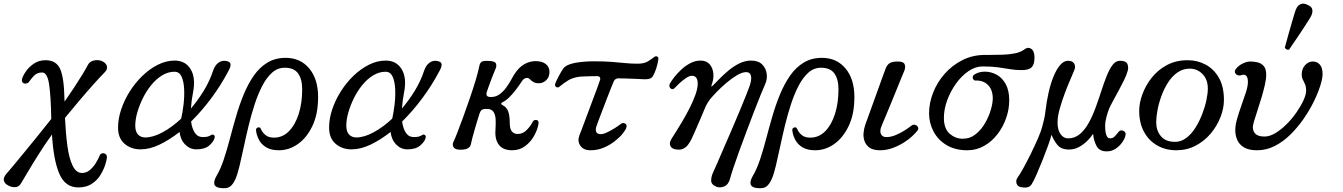

<svg xmlns="http://www.w3.org/2000/svg" viewBox="-90 -809 7336 1049"><path d="M338 215Q266 215 234 140Q202 65 194 -74Q155 -20 121 34Q87 88 62 130.5Q37 173 24 194Q13 212 -6 213.5Q-25 215 -46 204Q-66 193 -69 177Q-72 161 -57 143Q-40 124 -12.5 90.5Q15 57 49.5 15Q84 -27 120.5 -72Q157 -117 190 -159V-163Q188 -281 178.5 -347Q169 -413 140 -413Q112 -413 94.5 -394Q77 -375 68 -361Q62 -354 52 -352.5Q42 -351 35 -357Q28 -363 30 -376Q34 -393 50.5 -417.5Q67 -442 94.5 -461Q122 -480 159 -480Q217 -480 238.5 -432.5Q260 -385 262 -270L263 -254Q289 -291 314.5 -330Q340 -369 360.5 -402.5Q381 -436 390 -454Q399 -472 421 -478Q443 -484 465 -476Q488 -467 493.5 -449Q499 -431 483 -415Q459 -391 421 -348.5Q383 -306 342 -257.5Q301 -209 265 -165Q269 -82 278 -13.5Q287 55 306.5 95.5Q326 136 358 136Q382 136 401 120Q420 104 434 81Q448 58 456 38Q460 30 469.5 28.5Q479 27 487 33Q495 39 494 52Q493 67 484 94Q475 121 457.5 149Q440 177 410.5 196Q381 215 338 215Z M678 7Q626 7 590.5 -23.5Q555 -54 555 -112Q555 -160 572 -211Q589 -262 619 -309.5Q649 -357 688.5 -395Q728 -433 773 -455.5Q818 -478 864 -478Q923 -478 951.5 -431Q980 -384 965 -306Q956 -260 953 -216Q992 -262 1024 -314.5Q1056 -367 1074 -422Q1084 -452 1103 -466Q1122 -480 1144 -476Q1167 -473 1169.5 -459.5Q1172 -446 1158 -421Q1118 -345 1065.5 -274Q1013 -203 954 -145Q959 -107 974.5 -83.5Q990 -60 1019 -60Q1035 -60 1045.5 -63Q1056 -66 1063 -71Q1069 -76 1077.5 -72Q1086 -68 1082 -54Q1077 -35 1053 -14Q1029 7 982 7Q948 7 922 -19Q896 -45 891 -88Q836 -45 782 -19Q728 7 678 7ZM704 -58Q746 -58 798 -86Q850 -114 900 -161Q908 -196 913 -239.5Q918 -283 916 -323.5Q914 -364 902 -390.5Q890 -417 863 -417Q828 -417 795.5 -397Q763 -377 736.5 -344.5Q710 -312 690.5 -272.5Q671 -233 660 -194Q649 -155 649 -123Q649 -90 664 -74Q679 -58 704 -58Z M1112 218Q1085 214 1081 197Q1077 180 1093 152Q1115 115 1132.5 62.5Q1150 10 1166 -51Q1182 -112 1200 -174Q1218 -236 1241.5 -293Q1265 -350 1296.5 -395.5Q1328 -441 1371 -467Q1414 -493 1471 -493Q1551 -493 1599.5 -435Q1648 -377 1648 -279Q1648 -186 1617 -121Q1586 -56 1537.5 -22Q1489 12 1434 12Q1392 12 1365.5 -3.5Q1339 -19 1325.5 -44Q1312 -69 1309 -95Q1307 -109 1319 -112.5Q1331 -116 1335 -105Q1343 -86 1360 -71.5Q1377 -57 1407 -57Q1454 -57 1488.5 -92Q1523 -127 1542 -186.5Q1561 -246 1561 -321Q1561 -377 1538.5 -408Q1516 -439 1466 -439Q1427 -439 1397 -412.5Q1367 -386 1343.5 -341Q1320 -296 1301.5 -239.5Q1283 -183 1268.5 -123Q1254 -63 1242 -6.5Q1230 50 1219 96.5Q1208 143 1196 170Q1183 199 1166 211Q1149 223 1112 218Z M1831 7Q1779 7 1743.5 -23.5Q1708 -54 1708 -112Q1708 -160 1725 -211Q1742 -262 1772 -309.5Q1802 -357 1841.5 -395Q1881 -433 1926 -455.5Q1971 -478 2017 -478Q2076 -478 2104.5 -431Q2133 -384 2118 -306Q2109 -260 2106 -216Q2145 -262 2177 -314.5Q2209 -367 2227 -422Q2237 -452 2256 -466Q2275 -480 2297 -476Q2320 -473 2322.5 -459.5Q2325 -446 2311 -421Q2271 -345 2218.5 -274Q2166 -203 2107 -145Q2112 -107 2127.5 -83.5Q2143 -60 2172 -60Q2188 -60 2198.5 -63Q2209 -66 2216 -71Q2222 -76 2230.5 -72Q2239 -68 2235 -54Q2230 -35 2206 -14Q2182 7 2135 7Q2101 7 2075 -19Q2049 -45 2044 -88Q1989 -45 1935 -19Q1881 7 1831 7ZM1857 -58Q1899 -58 1951 -86Q2003 -114 2053 -161Q2061 -196 2066 -239.5Q2071 -283 2069 -323.5Q2067 -364 2055 -390.5Q2043 -417 2016 -417Q1981 -417 1948.5 -397Q1916 -377 1889.5 -344.5Q1863 -312 1843.5 -272.5Q1824 -233 1813 -194Q1802 -155 1802 -123Q1802 -90 1817 -74Q1832 -58 1857 -58Z M2708 12Q2659 12 2636 -17.5Q2613 -47 2617 -99V-100Q2619 -129 2618 -155Q2617 -181 2606.5 -197.5Q2596 -214 2570 -214Q2549 -214 2542 -208.5Q2535 -203 2530 -189Q2526 -176 2519 -153.5Q2512 -131 2504.5 -105Q2497 -79 2491 -56.5Q2485 -34 2483 -22Q2480 -7 2466.5 1Q2453 9 2425 9Q2397 9 2388.5 -4Q2380 -17 2387 -33Q2394 -47 2408.5 -84Q2423 -121 2441 -170.5Q2459 -220 2477 -272.5Q2495 -325 2509 -371.5Q2523 -418 2529 -449Q2532 -465 2541.5 -471.5Q2551 -478 2582 -476Q2614 -475 2619.5 -462Q2625 -449 2617 -432Q2610 -416 2599.5 -389Q2589 -362 2580.5 -338Q2572 -314 2569 -305Q2566 -294 2570 -286.5Q2574 -279 2593 -279Q2619 -279 2639 -293.5Q2659 -308 2674.5 -329Q2690 -350 2701 -370Q2712 -390 2718 -400Q2744 -441 2774 -458Q2804 -475 2837 -475Q2871 -475 2891.5 -459.5Q2912 -444 2912 -416Q2912 -388 2894.5 -371Q2877 -354 2853 -354Q2837 -354 2826 -360Q2815 -366 2805 -376Q2796 -386 2783 -382.5Q2770 -379 2762 -366Q2749 -346 2731 -322Q2713 -298 2693.5 -278.5Q2674 -259 2655 -250Q2648 -247 2648.5 -242.5Q2649 -238 2655 -235Q2678 -224 2686.5 -200.5Q2695 -177 2695 -140Q2695 -104 2707 -90.5Q2719 -77 2738 -77Q2767 -77 2788.5 -99.5Q2810 -122 2820 -143Q2826 -155 2840.5 -153.5Q2855 -152 2852 -132Q2847 -101 2828.5 -67.5Q2810 -34 2779.5 -11Q2749 12 2708 12Z M3136 12Q3098 12 3081 -12.5Q3064 -37 3075 -68Q3078 -75 3089 -104Q3100 -133 3115 -173.5Q3130 -214 3145.5 -255Q3161 -296 3173 -328.5Q3185 -361 3189 -374Q3191 -382 3187 -387.5Q3183 -393 3172 -393Q3157 -393 3137.5 -392.5Q3118 -392 3101.5 -391.5Q3085 -391 3077 -390Q3039 -385 3014.5 -370Q2990 -355 2966 -335Q2958 -328 2948.5 -334Q2939 -340 2944 -353Q2949 -367 2962.5 -392.5Q2976 -418 2987 -434Q3003 -456 3049.5 -465Q3096 -474 3153 -474Q3211 -474 3251 -471Q3291 -468 3324 -464.5Q3357 -461 3393 -461Q3429 -461 3449.5 -473.5Q3470 -486 3482 -496Q3492 -504 3500 -500.5Q3508 -497 3507 -486Q3504 -461 3495 -434Q3486 -407 3477 -393Q3470 -382 3457.5 -378.5Q3445 -375 3428 -376Q3413 -377 3387 -378Q3361 -379 3334 -380Q3307 -381 3288 -381Q3281 -381 3274 -377Q3267 -373 3264 -366Q3260 -358 3250 -332.5Q3240 -307 3227 -273.5Q3214 -240 3201.5 -207Q3189 -174 3179.5 -149Q3170 -124 3168 -117Q3162 -98 3168.5 -87Q3175 -76 3192 -76Q3207 -76 3228.5 -86.5Q3250 -97 3270.5 -110Q3291 -123 3302 -132Q3312 -140 3324.5 -134.5Q3337 -129 3332 -112Q3329 -100 3312.5 -79.5Q3296 -59 3269.5 -38Q3243 -17 3209 -2.5Q3175 12 3136 12Z M3824 211Q3796 200 3795.5 178Q3795 156 3807 131Q3813 119 3828 84Q3843 49 3864 0.5Q3885 -48 3908 -101Q3931 -154 3951.5 -203.5Q3972 -253 3987 -290.5Q4002 -328 4007 -343Q4018 -378 4012.5 -396.5Q4007 -415 3987 -415Q3965 -415 3936.5 -398Q3908 -381 3878.5 -356Q3849 -331 3825 -306Q3801 -281 3788 -265Q3783 -258 3777 -248.5Q3771 -239 3767 -231Q3762 -219 3751.5 -194.5Q3741 -170 3729 -141.5Q3717 -113 3705.5 -87.5Q3694 -62 3687 -47Q3680 -33 3669 -18Q3658 -3 3640.5 4.5Q3623 12 3596 6Q3577 1 3571.5 -14.5Q3566 -30 3579 -51Q3584 -59 3600 -84Q3616 -109 3636.5 -143.5Q3657 -178 3676.5 -216Q3696 -254 3709 -290Q3722 -326 3722 -352Q3722 -395 3690 -395Q3676 -395 3656.5 -381.5Q3637 -368 3620 -352Q3603 -336 3595 -327Q3588 -320 3580 -322.5Q3572 -325 3568.5 -334Q3565 -343 3571 -354Q3578 -367 3594 -387.5Q3610 -408 3632.5 -429Q3655 -450 3682 -464Q3709 -478 3738 -478Q3770 -478 3787.5 -457.5Q3805 -437 3807.5 -406Q3810 -375 3797 -342Q3796 -338 3797.5 -337Q3799 -336 3802 -339Q3817 -354 3840 -377.5Q3863 -401 3890.5 -424Q3918 -447 3949.5 -462.5Q3981 -478 4013 -478Q4053 -478 4074 -457Q4095 -436 4099 -406Q4103 -376 4090 -348Q4082 -330 4066 -291Q4050 -252 4030 -200Q4010 -148 3989 -92Q3968 -36 3949 16Q3930 68 3917 107.5Q3904 147 3899 166Q3890 200 3867 209.5Q3844 219 3824 211Z M4042 218Q4015 214 4011 197Q4007 180 4023 152Q4045 115 4062.5 62.5Q4080 10 4096 -51Q4112 -112 4130 -174Q4148 -236 4171.5 -293Q4195 -350 4226.5 -395.5Q4258 -441 4301 -467Q4344 -493 4401 -493Q4481 -493 4529.5 -435Q4578 -377 4578 -279Q4578 -186 4547 -121Q4516 -56 4467.5 -22Q4419 12 4364 12Q4322 12 4295.5 -3.5Q4269 -19 4255.5 -44Q4242 -69 4239 -95Q4237 -109 4249 -112.5Q4261 -116 4265 -105Q4273 -86 4290 -71.5Q4307 -57 4337 -57Q4384 -57 4418.5 -92Q4453 -127 4472 -186.5Q4491 -246 4491 -321Q4491 -377 4468.5 -408Q4446 -439 4396 -439Q4357 -439 4327 -412.5Q4297 -386 4273.5 -341Q4250 -296 4231.5 -239.5Q4213 -183 4198.5 -123Q4184 -63 4172 -6.5Q4160 50 4149 96.5Q4138 143 4126 170Q4113 199 4096 211Q4079 223 4042 218Z M4718 12Q4682 12 4662 -1.5Q4642 -15 4634 -36.5Q4626 -58 4628 -81.5Q4630 -105 4637 -126Q4641 -137 4652 -167.5Q4663 -198 4677.5 -238Q4692 -278 4706.5 -318.5Q4721 -359 4732.5 -390.5Q4744 -422 4749 -435Q4756 -454 4770 -463.5Q4784 -473 4816 -473Q4846 -473 4852.5 -458Q4859 -443 4851 -423Q4847 -414 4835 -384.5Q4823 -355 4807 -315.5Q4791 -276 4774.5 -236Q4758 -196 4745 -165Q4732 -134 4727 -122Q4715 -94 4723 -77Q4731 -60 4752 -60Q4777 -60 4802.5 -70.5Q4828 -81 4851 -95.5Q4874 -110 4889 -122Q4899 -130 4909.5 -127Q4920 -124 4925 -115Q4930 -106 4923 -96Q4914 -84 4894.5 -65.5Q4875 -47 4847 -29.5Q4819 -12 4786 0Q4753 12 4718 12Z M5195 12Q5129 12 5082 -16Q5035 -44 5010.5 -90.5Q4986 -137 4986 -190Q4986 -246 5008 -302.5Q5030 -359 5071 -405.5Q5112 -452 5168 -480.5Q5224 -509 5293 -509Q5299 -509 5304.5 -509Q5310 -509 5317 -509Q5349 -509 5385.5 -510Q5422 -511 5455 -517.5Q5488 -524 5510 -541Q5527 -554 5544.5 -542Q5562 -530 5562 -494Q5562 -457 5546.5 -441.5Q5531 -426 5492 -426Q5458 -426 5429 -431Q5400 -436 5364.5 -441Q5329 -446 5278 -446Q5239 -446 5201 -420Q5163 -394 5133 -352Q5103 -310 5085 -261Q5067 -212 5067 -165Q5067 -106 5098.5 -78.5Q5130 -51 5169 -51Q5210 -51 5240.5 -75.5Q5271 -100 5292 -136.5Q5313 -173 5323.5 -209.5Q5334 -246 5334 -271Q5334 -319 5307.5 -345Q5281 -371 5239 -369Q5229 -369 5225 -382Q5221 -395 5237 -404Q5261 -418 5293 -417.5Q5325 -417 5355 -401Q5385 -385 5404.5 -350Q5424 -315 5424 -260Q5424 -212 5407 -163.5Q5390 -115 5359.5 -75.5Q5329 -36 5287 -12Q5245 12 5195 12Z M5491 214Q5469 211 5464 193.5Q5459 176 5469 162Q5482 144 5502 108Q5522 72 5543 29Q5564 -14 5581 -53Q5598 -92 5604 -116Q5609 -133 5614.5 -157.5Q5620 -182 5622 -203Q5628 -254 5639 -303Q5650 -352 5666 -391Q5682 -430 5702 -453.5Q5722 -477 5746 -477Q5769 -477 5778.5 -462Q5788 -447 5780 -427Q5774 -411 5759 -377Q5744 -343 5728 -300.5Q5712 -258 5700 -215.5Q5688 -173 5688 -139Q5688 -99 5704.5 -76Q5721 -53 5745 -53Q5782 -53 5809.5 -76Q5837 -99 5858 -137Q5879 -175 5895.5 -220Q5912 -265 5926.5 -310Q5941 -355 5956 -393Q5971 -431 5988.5 -454Q6006 -477 6029 -477Q6062 -477 6069.5 -459.5Q6077 -442 6071 -421Q6065 -399 6051 -370.5Q6037 -342 6021 -312.5Q6005 -283 5991 -257.5Q5977 -232 5970 -216Q5963 -199 5955.5 -171.5Q5948 -144 5948 -122Q5948 -53 5975 -53Q5991 -53 6002.5 -66Q6014 -79 6022 -89Q6028 -97 6038 -96.5Q6048 -96 6055 -89Q6062 -82 6059 -69Q6056 -52 6041.5 -31.5Q6027 -11 6005.5 3.5Q5984 18 5957 18Q5917 18 5901.5 -10.5Q5886 -39 5882 -78Q5871 -60 5851 -40Q5831 -20 5805.5 -6Q5780 8 5750 8Q5707 8 5686.5 -18Q5666 -44 5655 -73Q5650 -52 5636.5 -14.5Q5623 23 5606.5 64.5Q5590 106 5574.5 141.5Q5559 177 5548 195Q5541 208 5528 213Q5515 218 5491 214Z M6337 12Q6279 12 6233 -14Q6187 -40 6160.5 -88.5Q6134 -137 6134 -204Q6134 -246 6151.5 -294Q6169 -342 6202.5 -384.5Q6236 -427 6285.5 -453.5Q6335 -480 6399 -480Q6452 -480 6497 -456Q6542 -432 6569.5 -384Q6597 -336 6597 -263Q6597 -217 6578 -168.5Q6559 -120 6524.5 -79Q6490 -38 6442 -13Q6394 12 6337 12ZM6330 -34Q6363 -34 6391 -55Q6419 -76 6440.5 -110Q6462 -144 6477.5 -183.5Q6493 -223 6501 -260.5Q6509 -298 6509 -325Q6509 -375 6480 -404.5Q6451 -434 6410 -434Q6373 -434 6343 -413Q6313 -392 6291.5 -358Q6270 -324 6255.5 -284.5Q6241 -245 6234 -207Q6227 -169 6227 -141Q6227 -96 6252.5 -65Q6278 -34 6330 -34Z M6778 12Q6733 12 6707 -3.5Q6681 -19 6670 -44Q6659 -69 6659 -98Q6659 -126 6669.5 -162Q6680 -198 6693.5 -235.5Q6707 -273 6717.5 -306Q6728 -339 6728 -361Q6728 -411 6691 -398Q6672 -393 6661.5 -405.5Q6651 -418 6663 -433Q6677 -451 6699.5 -462Q6722 -473 6741 -473Q6762 -473 6782 -468Q6802 -463 6815 -447.5Q6828 -432 6828 -400Q6828 -377 6820.5 -344.5Q6813 -312 6802.5 -276.5Q6792 -241 6781 -208Q6770 -175 6762.5 -150Q6755 -125 6755 -115Q6755 -91 6770 -77Q6785 -63 6819 -63Q6847 -63 6878.5 -82Q6910 -101 6939.5 -130.5Q6969 -160 6993 -194.5Q7017 -229 7031.5 -260.5Q7046 -292 7046 -314Q7046 -335 7040 -349Q7034 -363 7028 -374.5Q7022 -386 7022 -401Q7022 -433 7040.5 -453Q7059 -473 7082 -473Q7107 -473 7121.5 -455.5Q7136 -438 7136 -405Q7136 -381 7123.5 -341Q7111 -301 7088 -254Q7065 -207 7032.5 -160Q7000 -113 6960.5 -74Q6921 -35 6875 -11.5Q6829 12 6778 12ZM6953.2 -538Q6946.6 -535.4 6939.2 -539.2Q6931.8 -543 6929.7 -548.7Q6930.8 -552.8 6936.3 -573.3Q6941.8 -593.8 6949.9 -622.7Q6958 -651.6 6966.6 -680.8Q6975.1 -710 6982 -733.1Q6988.9 -756.1 6993 -763.1Q7000.1 -778.7 7016 -786.2Q7031.9 -793.6 7053.2 -782.8Q7077.6 -772.6 7079.9 -756.6Q7082.2 -740.6 7075 -725Q7071.5 -717.1 7058.8 -697.1Q7046.1 -677.1 7029.3 -651.2Q7012.5 -625.3 6995.6 -600.6Q6978.7 -575.8 6966.7 -558.5Q6954.8 -541.2 6953.2 -538Z"/></svg>

Font: TsukuhouMincho
Style: Regular
Weight: 400
Designer: Iose
Foundry: Typographish
Version: Version 1.001; ttfautohint (v1.8.3)